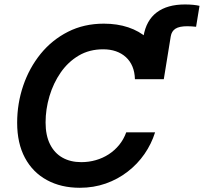

<svg xmlns="http://www.w3.org/2000/svg" viewBox="-20 -845 928 874"><path d="M601.1 -484.4 633.3 -680.2Q645.5 -752.4 693.6 -788.6Q741.7 -824.7 821.8 -824.7Q842.3 -824.7 859.4 -823Q876.5 -821.3 888.2 -818.4L872.6 -723.1Q862.8 -724.1 852.3 -724.9Q841.8 -725.6 832.5 -725.6Q796.4 -725.6 778.8 -714.4Q761.2 -703.1 757.3 -679.7L725.6 -484.4ZM343.3 9.8Q257.8 9.8 193.4 -25.4Q128.9 -60.5 93.5 -126.7Q58.1 -192.9 58.1 -286.1Q58.1 -374 85.7 -455.1Q113.3 -536.1 165 -599.9Q216.8 -663.6 289.6 -700.4Q362.3 -737.3 452.6 -737.3Q513.7 -737.3 564 -720.5Q614.3 -703.6 650.9 -671.1Q687.5 -638.7 707 -591.8Q726.6 -544.9 725.1 -484.4H594.2Q593.3 -517.1 582.8 -542.2Q572.3 -567.4 553 -585Q533.7 -602.5 507.6 -611.6Q481.4 -620.6 449.7 -620.6Q386.7 -620.6 338.1 -591.8Q289.6 -563 256.1 -514.6Q222.7 -466.3 205.1 -407Q187.5 -347.7 187.5 -287.6Q187.5 -228.5 207.8 -188.2Q228 -147.9 264.4 -127.4Q300.8 -106.9 350.1 -106.9Q384.3 -106.9 416 -116Q447.8 -125 474.9 -142.6Q502 -160.2 522.5 -185.3Q543 -210.4 554.7 -242.7H686Q669.4 -189.9 637.7 -144Q606 -98.1 561 -63.5Q516.1 -28.8 461.2 -9.5Q406.2 9.8 343.3 9.8Z"/></svg>

Font: Inter 16pt SemiBold
Style: Italic
Weight: 600
Italic angle: -9.3988°
Version: Version 4.001;git-66647c0bb